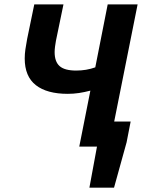

<svg xmlns="http://www.w3.org/2000/svg" viewBox="-20 -672 663 880"><path d="M389.8 188 424.5 0H396.9L419.2 -115H578.8L560.3 -19.9L502.7 188ZM343.3 0 394.2 -256.6Q367.6 -249.6 342.1 -245.7Q316.6 -241.9 290.5 -241.9Q195.2 -241.9 144.3 -281.7Q93.3 -321.6 93.3 -404Q93.3 -424.3 96.4 -445.9Q99.6 -467.5 104.4 -493.4L137.1 -651.8H270.9L236.4 -485.2Q234.4 -474.8 232.4 -459.6Q230.4 -444.5 230.4 -433.1Q230.4 -389.2 253.4 -368.9Q276.4 -348.6 329.1 -348.6Q352.7 -348.6 374.5 -352.3Q396.3 -356 416.7 -363.3L473.6 -651.8H610.7L480.4 0Z"/></svg>

Font: Source Sans 3
Style: Italic
Weight: 200
Italic angle: -11°
Designer: Paul D. Hunt
Foundry: Adobe
Version: Version 3.046;hotconv 1.0.118;makeotfexe 2.5.65603